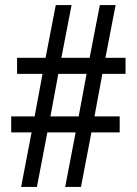

<svg xmlns="http://www.w3.org/2000/svg" viewBox="-20 -734 537 754"><path d="M63 0 104 -214H24V-277H116L147 -444H47V-507H159L199 -714H261L221 -507H332L372 -714H434L394 -507H473V-444H382L351 -277H450V-214H339L298 0H236L277 -214H166L125 0ZM178 -277H289L320 -444H209Z"/></svg>

Font: Noto Sans Malayalam ExtraCondensed
Style: Regular
Weight: 400
Width: 2
Designer: Jelle Bosma - Monotype Design Team
Foundry: Monotype Imaging Inc.
Version: Version 2.104; ttfautohint (v1.8.4.7-5d5b)